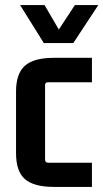

<svg xmlns="http://www.w3.org/2000/svg" viewBox="-20 -726 406 754"><path d="M152 -557 59 -706H155L211 -610L274 -706H366L268 -557ZM341 8H192Q113 8 78 -22.5Q43 -53 43 -124V-367Q43 -437 78 -468Q113 -499 192 -499H341V-403H169Q157 -403 157 -392V-99Q157 -87 169 -87H341Z"/></svg>

Font: Gemunu Libre
Style: Bold
Weight: 700
Designer: Puspanada Ekanayake, Sola Matas, Pathum Egodawatta, Kosala Senevirathne
Foundry: mooniak
Version: Version 1.100